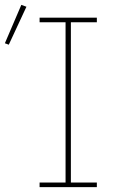

<svg xmlns="http://www.w3.org/2000/svg" viewBox="-44 -771 487 791"><path d="M-7.8 -586.9 -23.9 -592.8 43.9 -751 64.9 -743.2ZM119.1 0V-19H226.1V-679.2H119.1V-698.2H355V-679.2H248V-19H355V0Z"/></svg>

Font: Anuphan Thin
Style: Regular
Weight: 250
Designer: Mike Abbink, Paul van der Laan, Pieter van Rosmalen, Mint Tantisuwanna
Foundry: Bold Monday; Cadson Demak
Version: Version 3.002;hotconv 1.0.109;makeotfexe 2.5.65596